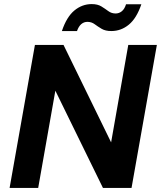

<svg xmlns="http://www.w3.org/2000/svg" viewBox="-20 -920 788 940"><path d="M27 0 151 -700H291L524 -223L608 -700H748L624 0H484L251 -476L167 0ZM283 -768Q306 -837 344 -868.5Q382 -900 429 -900Q458 -900 476.5 -888.5Q495 -877 510.5 -865.5Q526 -854 546 -854Q563 -854 576.5 -865Q590 -876 597 -899H672Q649 -831 611 -799.5Q573 -768 525 -768Q496 -768 477.5 -779Q459 -790 443.5 -801.5Q428 -813 408 -813Q391 -813 378 -802Q365 -791 357 -768Z"/></svg>

Font: DM Sans 10pt ExtraBold
Style: Italic
Weight: 800
Italic angle: -10°
Version: Version 4.004;gftools[0.9.30]